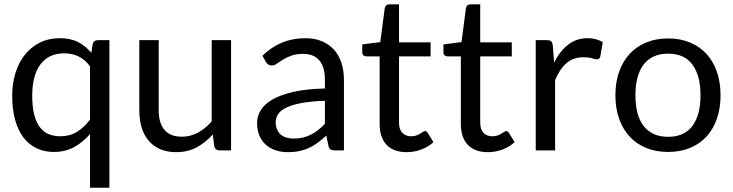

<svg xmlns="http://www.w3.org/2000/svg" viewBox="-20 -691 3367 882"><path d="M482.5 -506.5V171.5H393.5V-75Q361.5 -38 320.8 -15.5Q280 7 227.5 7Q184 7 148.5 -9.8Q113 -26.5 88 -59Q63 -91.5 49.5 -140Q36 -188.5 36 -251.5Q36 -307.5 51 -355.8Q66 -404 94.2 -439.5Q122.5 -475 163 -495.2Q203.5 -515.5 255 -515.5Q304 -515.5 338.2 -498Q372.5 -480.5 399.5 -448.5L405.5 -488Q410.5 -506.5 429.5 -506.5ZM393.5 -141.5V-386.5Q369.5 -418.5 340 -432.2Q310.5 -446 275 -446Q204 -446 166 -395.5Q128 -345 128 -251.5Q128 -202 136.5 -166.8Q145 -131.5 161.5 -108.8Q178 -86 202 -75.5Q226 -65 257 -65Q300.5 -65 333.2 -85Q366 -105 393.5 -141.5Z M709 -506.5V-183.5Q709 -126 735.5 -94.5Q762 -63 815.5 -63Q854.5 -63 889 -81.5Q923.5 -100 952.5 -133V-506.5H1041.5V0H988.5Q969.5 0 964.5 -18.5L957.5 -73Q924.5 -36.5 883.5 -14.2Q842.5 8 789.5 8Q748 8 716.2 -5.8Q684.5 -19.5 663 -44.5Q641.5 -69.5 630.8 -105Q620 -140.5 620 -183.5V-506.5Z M1560 0H1520.5Q1507.5 0 1499.5 -4Q1491.5 -8 1489 -21L1479 -68Q1459 -50 1440 -35.8Q1421 -21.5 1400 -11.8Q1379 -2 1355.2 3Q1331.5 8 1302.5 8Q1273 8 1247.2 -0.2Q1221.5 -8.5 1202.5 -25Q1183.5 -41.5 1172.2 -66.8Q1161 -92 1161 -126.5Q1161 -156.5 1177.5 -184.2Q1194 -212 1230.8 -233.5Q1267.5 -255 1327 -268.8Q1386.5 -282.5 1472.5 -284.5V-324Q1472.5 -383 1447.2 -413.2Q1422 -443.5 1372.5 -443.5Q1340 -443.5 1317.8 -435.2Q1295.5 -427 1279.2 -416.8Q1263 -406.5 1251.2 -398.2Q1239.5 -390 1228 -390Q1219 -390 1212.2 -394.8Q1205.5 -399.5 1201.5 -406.5L1185.5 -435Q1227.5 -475.5 1276 -495.5Q1324.5 -515.5 1383.5 -515.5Q1426 -515.5 1459 -501.5Q1492 -487.5 1514.5 -462.5Q1537 -437.5 1548.5 -402Q1560 -366.5 1560 -324ZM1472.5 -122.5V-228Q1411 -226 1368 -218.2Q1325 -210.5 1298 -198Q1271 -185.5 1258.8 -168.5Q1246.5 -151.5 1246.5 -130.5Q1246.5 -110.5 1253 -96Q1259.5 -81.5 1270.5 -72.2Q1281.5 -63 1296.5 -58.8Q1311.5 -54.5 1329 -54.5Q1352.5 -54.5 1372 -59.2Q1391.5 -64 1408.8 -72.8Q1426 -81.5 1441.8 -94Q1457.5 -106.5 1472.5 -122.5Z M1724 -122V-432H1663Q1655 -432 1649.5 -436.8Q1644 -441.5 1644 -451.5V-487L1727 -497.5L1747.5 -654Q1748.5 -661.5 1754 -666.2Q1759.5 -671 1768 -671H1813V-496.5H1958V-432H1813V-128Q1813 -96 1828.5 -80.5Q1844 -65 1868.5 -65Q1882.5 -65 1892.8 -68.8Q1903 -72.5 1910.5 -77Q1918 -81.5 1923.2 -85.2Q1928.5 -89 1932.5 -89Q1939.5 -89 1945 -80.5L1971 -38Q1948 -16.5 1915.5 -4.2Q1883 8 1848.5 8Q1788.5 8 1756.2 -25.5Q1724 -59 1724 -122Z M2097 -122V-432H2036Q2028 -432 2022.5 -436.8Q2017 -441.5 2017 -451.5V-487L2100 -497.5L2120.5 -654Q2121.5 -661.5 2127 -666.2Q2132.5 -671 2141 -671H2186V-496.5H2331V-432H2186V-128Q2186 -96 2201.5 -80.5Q2217 -65 2241.5 -65Q2255.5 -65 2265.8 -68.8Q2276 -72.5 2283.5 -77Q2291 -81.5 2296.2 -85.2Q2301.5 -89 2305.5 -89Q2312.5 -89 2318 -80.5L2344 -38Q2321 -16.5 2288.5 -4.2Q2256 8 2221.5 8Q2161.5 8 2129.2 -25.5Q2097 -59 2097 -122Z M2441 0V-506.5H2492Q2506.5 -506.5 2512 -501Q2517.5 -495.5 2519.5 -482L2525.5 -403Q2551.5 -456 2589.8 -485.8Q2628 -515.5 2679.5 -515.5Q2700.5 -515.5 2717.5 -510.8Q2734.5 -506 2749 -497.5L2737.5 -431Q2734 -418.5 2722 -418.5Q2715 -418.5 2700.5 -423.2Q2686 -428 2660 -428Q2613.5 -428 2582.2 -401Q2551 -374 2530 -322.5V0Z M3290 -253.5Q3290 -193.5 3273.2 -145.5Q3256.5 -97.5 3225.2 -63.5Q3194 -29.5 3149.2 -11.2Q3104.5 7 3049 7Q2993.5 7 2948.8 -11.2Q2904 -29.5 2872.5 -63.5Q2841 -97.5 2824 -145.5Q2807 -193.5 2807 -253.5Q2807 -313 2824 -361.2Q2841 -409.5 2872.5 -443.5Q2904 -477.5 2948.8 -496Q2993.5 -514.5 3049 -514.5Q3104.5 -514.5 3149.2 -496Q3194 -477.5 3225.2 -443.5Q3256.5 -409.5 3273.2 -361.2Q3290 -313 3290 -253.5ZM3198 -253Q3198 -343.5 3161 -394Q3124 -444.5 3049 -444.5Q3011 -444.5 2983 -431.5Q2955 -418.5 2936.2 -394Q2917.5 -369.5 2908.2 -333.8Q2899 -298 2899 -253Q2899 -208 2908.2 -172.5Q2917.5 -137 2936.2 -112.8Q2955 -88.5 2983 -75.5Q3011 -62.5 3049 -62.5Q3124 -62.5 3161 -112.8Q3198 -163 3198 -253Z"/></svg>

Font: LatoCHI
Style: Regular
Weight: 400
Designer: Lukasz Dziedzic
Foundry: tyPoland Lukasz Dziedzic
Version: Version 1.104